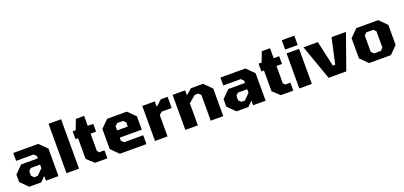

<svg xmlns="http://www.w3.org/2000/svg" viewBox="20 -1715 5660 2693"><g transform="rotate(-20 2850.0 -368.5)"><path d="M141 0 30 -111V-222L141 -333H390V-368L354 -404H92V-522H465L577 -411V0H390V-71L321 0ZM251 -102H305L390 -187V-240H251L216 -205V-137Z M697 0V-737H884V0Z M1122 0 1017 -97V-406H979V-522H1024L1081 -671H1204V-522H1286V-406H1204V-146L1231 -119H1307V0Z M1493 0 1382 -111V-411L1493 -522H1787L1898 -411V-213H1569V-167L1605 -132H1890V0ZM1569 -321H1728V-383L1692 -418H1605L1569 -383Z M2018 0V-523H2205V-441L2294 -522H2396V-355H2246L2205 -318V0Z M2471 0V-523H2658V-451L2746 -523H2926L3037 -411V0H2850V-385L2816 -417H2762L2658 -329V0Z M3233 0 3122 -111V-222L3233 -333H3482V-368L3446 -404H3184V-522H3557L3669 -411V0H3482V-71L3413 0ZM3343 -102H3397L3482 -187V-240H3343L3308 -205V-137Z M3897 0 3792 -97V-406H3754V-522H3799L3856 -671H3979V-522H4061V-406H3979V-146L4006 -119H4082V0Z M4172 -580V-720H4359V-580ZM4172 0V-523H4359V0Z M4609 0 4424 -522H4639L4723 -141H4759L4843 -522H5058L4873 0Z M5213 0 5102 -111V-411L5213 -522H5539L5650 -411V-111L5539 0ZM5324 -104H5428L5463 -140V-383L5428 -418H5324L5289 -383V-140Z"/></g></svg>

Font: Tomorrow
Style: Bold
Weight: 700
Designer: Tony de Marco, Monica Rizzolli
Foundry: Just in Type
Version: Version 2.002